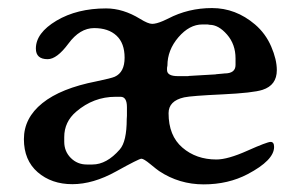

<svg xmlns="http://www.w3.org/2000/svg" viewBox="-20 -473 769 486"><path d="M301.3 -201.7Q301.3 -228 285.2 -228H272.5Q216.8 -228 172.9 -190.4Q142.6 -164.6 142.6 -126V-114.3Q142.6 -89.8 159.2 -73.2Q175.8 -56.6 199.7 -56.6H213.9Q250 -56.6 283.2 -94.7Q300.8 -114.7 300.8 -171.4L301.3 -179.7ZM492.2 -411.1Q459.5 -411.1 431.6 -378.7Q403.8 -346.2 403.8 -307.1L402.8 -301.3V-295.9Q402.8 -280.3 430.2 -280.3H456.1L458.5 -280.8L525.4 -284.7L527.8 -285.2L543.5 -286.6Q546.4 -287.1 548.3 -287.1Q576.2 -287.1 576.2 -308.6V-325.2Q576.2 -360.8 554.7 -385.5Q533.2 -410.2 510.7 -410.2L505.4 -411.1ZM70.8 -350.1Q70.8 -389.6 123 -420.7Q175.3 -451.7 248.5 -451.7Q291.5 -451.7 334.5 -425.3Q355 -412.6 365.2 -412.6Q375.5 -412.6 392.6 -419.9L405.3 -425.8Q456.5 -452.6 516.6 -452.6Q576.7 -452.6 625.5 -411.1Q652.3 -388.2 666.5 -355.2Q680.7 -322.3 680.7 -295.4Q680.7 -257.3 644.5 -245.6Q620.6 -237.8 542.7 -234.1Q464.8 -230.5 446.3 -226.6Q406.7 -217.8 406.7 -186.5Q406.7 -129.4 441.7 -99.4Q476.6 -69.3 527.8 -69.3Q556.6 -69.3 606.4 -91.6Q656.2 -113.8 665 -113.8Q673.8 -113.8 673.8 -101.1Q673.8 -67.4 606.9 -32.2Q557.6 -6.3 495.6 -6.3Q433.6 -6.3 382.8 -40Q377 -43.9 360.4 -57.6Q343.8 -71.3 337.9 -71.3Q332 -71.3 273.9 -39.1Q215.8 -6.8 163.1 -6.8Q110.4 -6.8 75.4 -37.1Q40.5 -67.4 40.5 -120.8Q40.5 -174.3 87.2 -211.9Q133.8 -249.5 224.1 -267.1Q261.7 -274.9 270.5 -278.8Q295.4 -290 295.4 -326.9Q295.4 -363.8 274.9 -382.8Q254.4 -401.9 218.3 -401.9Q182.1 -401.9 153.1 -362.5Q124 -323.2 100.6 -323.2Q70.8 -323.2 70.8 -350.1Z"/></svg>

Font: Averia Serif
Style: Regular
Weight: 500
Version: Version 1.0